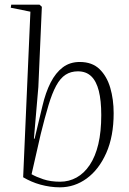

<svg xmlns="http://www.w3.org/2000/svg" viewBox="-20 -787 552 821"><path d="M236 14Q215 14 194 11Q173 8 153 2.5Q133 -3 114.5 -11Q96 -19 79 -29L110 -737L26 -754L28 -767H149L159 -758L144 -415L125 -194H128L161 -332Q175 -392 196.5 -434Q218 -476 248.5 -499Q279 -522 321 -522Q374 -522 405.5 -491.5Q437 -461 451.5 -411.5Q466 -362 466 -303Q466 -204 434.5 -133Q403 -62 351 -24Q299 14 236 14ZM313 -482Q283 -482 260.5 -467.5Q238 -453 220.5 -421Q203 -389 187.5 -337.5Q172 -286 154 -213L115 -42Q134 -31 165 -20.5Q196 -10 237 -10Q275 -10 307.5 -28Q340 -46 364 -82Q388 -118 400.5 -171Q413 -224 413 -295Q413 -357 402.5 -398.5Q392 -440 370 -461Q348 -482 313 -482Z"/></svg>

Font: Literata 60pt ExtraLight
Style: Italic
Weight: 250
Italic angle: -2°
Designer: Latin by Veronika Burian and Jose Scaglione. Greek by Irene Vlachou. Cyrillic by Vera Evstafieva
Foundry: TypeTogether
Version: Version 3.103;gftools[0.9.29]